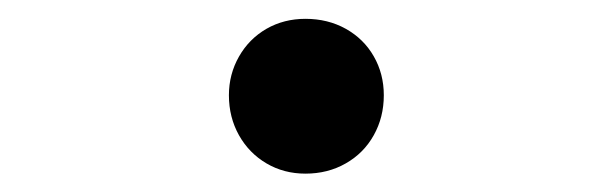

<svg xmlns="http://www.w3.org/2000/svg" viewBox="-20 -453 655 206"><path d="M307.7 -432.8Q331.8 -432.8 351 -422.1Q370.3 -411.3 381 -392.6Q391.8 -373.8 391.8 -350.8Q391.8 -327.2 381 -307.9Q370.3 -288.7 351 -277.7Q331.8 -266.7 307.7 -266.7Q284.6 -266.7 265.9 -277.7Q247.2 -288.7 236.4 -307.9Q225.6 -327.2 225.6 -350.8Q225.6 -373.3 236.4 -392.3Q247.2 -411.3 265.9 -422.1Q284.6 -432.8 307.7 -432.8Z"/></svg>

Font: Fira Code Fixed Light
Style: Regular
Weight: 300
Monospace: yes
Designer: Carrois Corporate, Edenspiekermann AG, Nikita Prokopov
Foundry: Carrois Corporate, Edenspiekermann AG, Nikita Prokopov
Version: Version 5.002